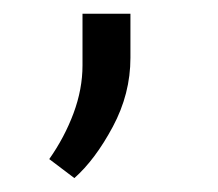

<svg xmlns="http://www.w3.org/2000/svg" viewBox="-20 -112 313 276"><path d="M86.9 144 50.8 116.7Q72.8 85.4 85.7 50.8Q98.6 16.1 98.6 -18.1V-92.3H167.5V-28.8Q167.5 22.9 142.1 70.3Q116.7 117.7 86.9 144Z"/></svg>

Font: Vazir Light FD-UI
Style: Light-FD-UI
Weight: 300
Designer: Saber Rastikerdar
Foundry: Saber Rastikerdar
Version: Version 30.1.0